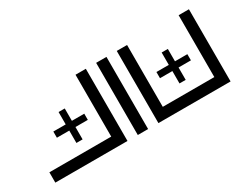

<svg xmlns="http://www.w3.org/2000/svg" viewBox="-74 -1129 2003 1575"><g transform="rotate(-30 927.5 -342.0)"><path d="M97.7 0V-97.7H683.6V-683.6H781.2V0ZM468.8 -312.5V-195.3H410.2V-312.5H293V-371.1H410.2V-488.3H468.8V-371.1H585.9V-312.5ZM878.9 -683.6H976.6V0H878.9ZM1074.2 -683.6H1171.9V-97.7H1660.2V-683.6H1757.8V0H1074.2ZM1445.3 -312.5V-195.3H1386.7V-312.5H1269.5V-371.1H1386.7V-488.3H1445.3V-371.1H1562.5V-312.5Z"/></g></svg>

Font: BabelStone Pigpen
Style: Regular
Weight: 400
Designer: Andrew West
Foundry: BabelStone
Version: Version 1.02 November 6, 2013